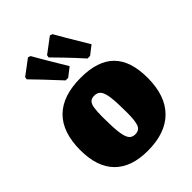

<svg xmlns="http://www.w3.org/2000/svg" viewBox="-228 -893 1010 1010"><g transform="rotate(-45 277.0 -388.0)"><path d="M17 -245Q17 -378 85.5 -445.5Q154 -513 288 -513Q414 -513 475.5 -451.5Q537 -390 537 -264Q537 -131 467.5 -61Q398 9 266 9Q144 9 80.5 -55.5Q17 -120 17 -245ZM331 -212Q331 -286 326 -325Q321 -364 308.5 -380Q296 -396 272 -396Q252 -396 241.5 -386Q231 -376 227 -352.5Q223 -329 223 -285Q223 -211 228 -171.5Q233 -132 245 -115.5Q257 -99 281 -99Q310 -99 320.5 -123Q331 -147 331 -212ZM81 -708 84 -722 168 -785 182 -780Q191 -764 220.5 -713.5Q250 -663 290 -597L241 -559H222Q179 -606 136.5 -650.5Q94 -695 81 -708ZM244 -708 247 -722 331 -785 345 -780Q354 -764 383.5 -713.5Q413 -663 453 -597L404 -559H385Q342 -607 299.5 -651Q257 -695 244 -708Z"/></g></svg>

Font: Alegreya SC Black
Style: Regular
Weight: 900
Designer: Juan Pablo del Peral
Foundry: Huerta Tipografica
Version: Version 2.007; ttfautohint (v1.6)